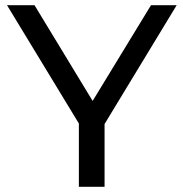

<svg xmlns="http://www.w3.org/2000/svg" viewBox="-20 -720 707 740"><path d="M661 -700 383 -242V0H284V-244L7 -700H113L337 -331L562 -700Z"/></svg>

Font: Montserrat
Style: Regular
Weight: 500
Designer: Julieta Ulanovsky
Foundry: Julieta Ulanovsky
Version: Version 7.200;PS 007.200;hotconv 1.0.88;makeotf.lib2.5.64775